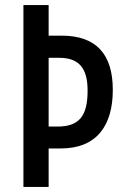

<svg xmlns="http://www.w3.org/2000/svg" viewBox="-20 -734 490 754"><path d="M423 -381C423 -520 359 -594 222 -594H171V-714H72V0H171V-151H219C359 -151 423 -240 423 -381ZM206 -237H171V-507H212C289 -507 324 -468 324 -378C324 -281 293 -237 206 -237Z"/></svg>

Font: Noto Sans Gujarati ExtraCondensed Medium
Style: Regular
Weight: 500
Width: 2
Designer: Jelle Bosma - Monotype Design Team, Universal Thirst
Foundry: Monotype Imaging Inc.
Version: Version 2.106